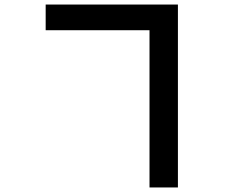

<svg xmlns="http://www.w3.org/2000/svg" viewBox="-20 -772 996 845"><path d="M181 -639V-752H763V53H638V-639Z"/></svg>

Font: Kinto Sans
Style: Bold
Weight: 700
Designer: Authors: Ryoko NISHIZUKA  (kana & ideographs); Paul D. Hunt (Latin, Greek & Cyrillic); Wenlong ZHANG  (bopomofo); Sandol
Foundry: Adobe Systems Incorporated, ookami Inc.
Version: Version 0.001